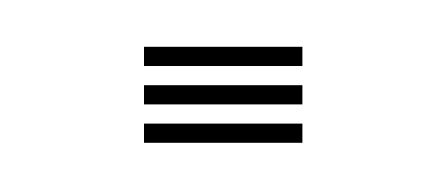

<svg xmlns="http://www.w3.org/2000/svg" viewBox="-20 -456 186 80"><path d="M40 -396.5V-404.5H106V-396.5ZM40 -428.5V-436.5H106V-428.5ZM40 -412.5V-420.5H106V-412.5Z"/></svg>

Font: Big Shoulders Inline Text SC Thin
Style: Regular
Weight: 100
Designer: Patric King
Foundry: XO Type Co
Version: Version 2.002